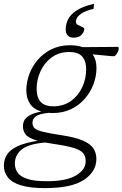

<svg xmlns="http://www.w3.org/2000/svg" viewBox="-68 -761 646 1014"><path d="M169.5 232.5Q88.5 232.5 41 217.2Q-6.5 202 -27 175.2Q-47.5 148.5 -47.5 114Q-47.5 82 -31.5 56.2Q-15.5 30.5 23.2 12Q62 -6.5 131 -17.5Q81.5 -32 67.2 -51Q53 -70 53 -94Q53 -124.5 75.5 -143.2Q98 -162 150 -172Q108.5 -184.5 89.8 -214Q71 -243.5 71 -284Q71 -327.5 87 -370Q103 -412.5 133 -446.8Q163 -481 205.5 -501.5Q248 -522 301 -522Q340 -522 368.5 -512Q424 -512 476.2 -512.8Q528.5 -513.5 553 -513.5Q559 -513.5 559 -506Q559 -494 549.8 -479Q540.5 -464 534.5 -464Q519 -464 494 -467Q469 -470 421.5 -474Q441.5 -445.5 441.5 -402Q441.5 -358.5 425.5 -316Q409.5 -273.5 379.5 -239.2Q349.5 -205 307 -184.5Q264.5 -164 211.5 -164Q198.5 -164 187 -165Q138 -159.5 120.8 -146.2Q103.5 -133 103.5 -112.5Q103.5 -95.5 113.8 -84.8Q124 -74 156.8 -65.5Q189.5 -57 256.5 -47Q330 -36 370 -18.5Q410 -1 425.5 23Q441 47 441 79Q441 144.5 375.8 188.5Q310.5 232.5 169.5 232.5ZM214.5 -199.5Q269 -200 307.8 -228.5Q346.5 -257 366.8 -301.5Q387 -346 387 -393.5Q387 -440 365.5 -463.2Q344 -486.5 298 -486.5Q243.5 -486.5 204.8 -457.8Q166 -429 145.8 -384.5Q125.5 -340 125.5 -292.5Q125.5 -246 146.8 -222.8Q168 -199.5 214.5 -199.5ZM10.5 102.5Q10.5 129.5 25.2 150.8Q40 172 76.8 184Q113.5 196 178.5 196Q283.5 196 334 165.2Q384.5 134.5 384.5 91.5Q384.5 65.5 372.2 49Q360 32.5 323.5 21Q287 9.5 215 -1Q190.5 -4.5 170 -8.5Q79 0 44.8 29.8Q10.5 59.5 10.5 102.5ZM377 -607.5Q377 -592.5 362.5 -577.2Q348 -562 321 -562Q302 -562 290.5 -572.8Q279 -583.5 279 -607.5Q279 -631 290.5 -656.5Q302 -682 334.2 -704.2Q366.5 -726.5 428 -741L426.5 -714.5Q387 -705 366.8 -692.5Q346.5 -680 339.5 -668Q332.5 -656 332.5 -647.5Q332.5 -635 343.8 -629Q355 -623 366 -618.8Q377 -614.5 377 -607.5Z"/></svg>

Font: Newsreader 6pt Light
Style: Italic
Weight: 300
Italic angle: -17°
Designer: Hugues Gentile
Foundry: Production Type
Version: Version 1.003; ttfautohint (v1.8.3)